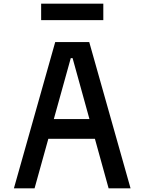

<svg xmlns="http://www.w3.org/2000/svg" viewBox="-20 -1030 790 1050"><path d="M282 -800H468L694 0H574L377 -712H367L169 0H56ZM185 -379H565V-271H185ZM205 -1010H545V-920H205Z"/></svg>

Font: Martian Mono Custom sWd Rg
Style: Regular
Weight: 400
Width: 6
Monospace: yes
Designer: Alex Havermale
Foundry: Evil Martians
Version: Version 1.000